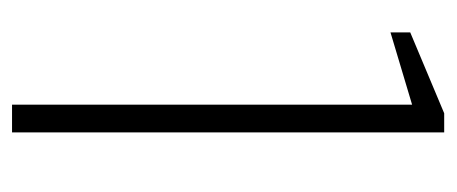

<svg xmlns="http://www.w3.org/2000/svg" viewBox="-234 -506 740 311"><g transform="rotate(90 135.5 -350.0)"><path d="M149 0V-648L32 -613V-645L163 -700H194V0Z"/></g></svg>

Font: DM Sans ExtraLight
Style: Regular
Weight: 200
Designer: Colophon Foundry, Jonny Pinhorn
Foundry: Colophon Foundry
Version: Version 4.004; ttfautohint (v1.8.4.7-5d5b)